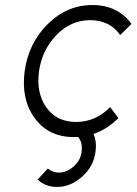

<svg xmlns="http://www.w3.org/2000/svg" viewBox="-20 -532 542 762"><path d="M330 -33 272 -4Q290 6 299 26Q307 44 304 70Q300 104 273 128Q245 153 214 153Q189 153 170 137Q170 137 159.5 148Q149 159 129 181Q161 210 206 210Q260 210 306 169Q352 128 359 70Q368 9 330 -33ZM347 -512Q245 -512 169 -436Q93 -360 78 -250Q63 -139 117 -64Q172 12 273 12Q374 12 450 -63L417 -107Q360 -48 282 -48Q204 -48 163 -107Q123 -165 135 -250Q147 -334 204 -393Q261 -452 338 -452Q415 -452 457 -393L502 -437Q447 -512 347 -512Z"/></svg>

Font: Unageo
Style: Light-Italic
Weight: 300
Designer: Richard Sepsi
Foundry: Richard Sepsi
Version: Version 2.000